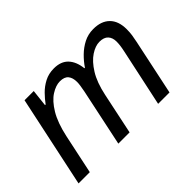

<svg xmlns="http://www.w3.org/2000/svg" viewBox="-93 -804 1061 1061"><g transform="rotate(-45 437.5 -273.0)"><path d="M28 0 142 -536H214L203 -437H208Q226 -462 250.5 -487Q275 -512 307.5 -529Q340 -546 381 -546Q436 -546 465.5 -514.5Q495 -483 501 -427H505Q525 -457 552.5 -484Q580 -511 614 -528.5Q648 -546 689 -546Q751 -546 785 -512Q819 -478 819 -414Q819 -390 816 -369.5Q813 -349 808 -326L739 0H650L722 -336Q727 -359 729 -375Q731 -391 731 -406Q731 -436 714.5 -454Q698 -472 663 -472Q631 -472 594.5 -448Q558 -424 526.5 -373.5Q495 -323 478 -242L427 0H339L410 -336Q419 -381 419 -402Q419 -435 404 -453.5Q389 -472 354 -472Q322 -472 285 -448.5Q248 -425 216 -372Q184 -319 165 -231L116 0Z"/></g></svg>

Font: Noto Sans
Style: Italic
Weight: 400
Italic angle: -12°
Designer: Monotype Design Team
Foundry: Monotype Imaging Inc.
Version: Version 2.013; ttfautohint (v1.8.4.7-5d5b)